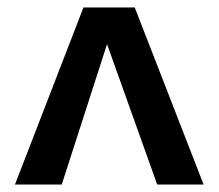

<svg xmlns="http://www.w3.org/2000/svg" viewBox="-20 -493 584 513"><path d="M400 0 266 -375 145 0H20L203 -473H340L524 0Z"/></svg>

Font: Ysabeau SC
Style: Bold
Weight: 700
Designer: Christian Thalmann (Catharsis Fonts)
Version: Version 0.003